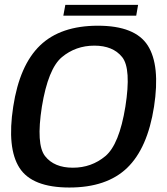

<svg xmlns="http://www.w3.org/2000/svg" viewBox="-20 -790 710 814"><path d="M274 5Q432.5 5 519 -78.2Q605.5 -161.5 633 -337.5Q660 -513 606.5 -597Q553 -681 395 -681Q237 -681 150 -597.5Q63 -514 36 -337.5Q9 -162 62.5 -78.5Q116 5 274 5ZM289 -79Q209.5 -79 171 -128.2Q132.5 -177.5 157.5 -337.5Q184 -499 242.5 -547.8Q301 -596.5 380 -596.5Q459 -596.5 498 -547.8Q537 -499 511.5 -337.5Q485.5 -177.5 426.8 -128.2Q368 -79 289 -79ZM248.5 -723.5H557.5L565.5 -769.5H257Z"/></svg>

Font: Anybody Thin Medium
Style: Italic
Weight: 500
Italic angle: -10°
Version: Version 1.113;gftools[0.9.25]